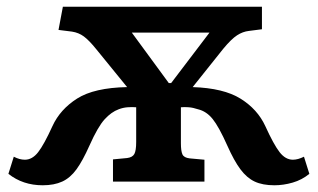

<svg xmlns="http://www.w3.org/2000/svg" viewBox="-20 -540 945 571"><path d="M107 11Q48 11 5 -23L21 -74Q38 -65 54 -65Q76 -65 93.5 -87.5Q111 -110 136 -165Q159 -215 209.5 -247Q260 -279 358 -281L266 -394Q245 -420 229.5 -431.5Q214 -443 194 -446L154 -451L167 -520H759V-453L720 -448Q702 -446 685 -435Q668 -424 644 -395L553 -281Q645 -278 695.5 -246.5Q746 -215 769 -165Q794 -110 811.5 -87.5Q829 -65 851 -65Q866 -65 884 -74L900 -23Q878 -5 850.5 3Q823 11 796 11Q761 11 737.5 0Q714 -11 695 -36.5Q676 -62 656 -107Q631 -163 612.5 -186Q594 -209 569 -215Q554 -220 541.5 -221Q529 -222 518 -221V-114Q518 -91 522.5 -81Q527 -71 544 -69L588 -65V0H316V-66L358 -70Q374 -72 379.5 -82Q385 -92 385 -118V-221Q373 -222 359.5 -221Q346 -220 333 -215Q311 -207 291 -185Q271 -163 246 -107Q226 -62 207.5 -36.5Q189 -11 165 0Q141 11 107 11ZM482 -293H489L603 -443H372Z"/></svg>

Font: Literata 7pt SemiBold
Style: Regular
Weight: 600
Designer: Latin by Veronika Burian and Jose Scaglione. Greek by Irene Vlachou. Cyrillic by Vera Evstafieva.
Foundry: TypeTogether
Version: Version 3.002